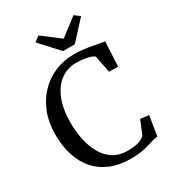

<svg xmlns="http://www.w3.org/2000/svg" viewBox="-229 -1096 1112 1232"><g transform="rotate(-30 327.0 -480.0)"><path d="M373.5 11Q290 11 225.7 -15.4Q161.3 -41.9 117.5 -91.3Q73.7 -140.7 51.3 -210.4Q28.9 -280.1 28.9 -366.6Q28.9 -452.2 56.2 -523.1Q83.4 -593.9 132.4 -645.4Q181.4 -696.9 246.9 -724.9Q312.5 -752.8 389.3 -752.8Q423.8 -752.8 455.2 -749.1Q486.6 -745.5 514.1 -740.5Q541.7 -735.5 564.9 -730.9Q588.1 -726.3 605.3 -724.2L596 -542.5H529.7L504.4 -669.3Q496.4 -676.7 478.7 -683.2Q460.9 -689.7 434.1 -693.9Q407.3 -698.2 371.9 -698.2Q309.2 -698.2 259.3 -661.8Q209.5 -625.4 180.5 -555.1Q151.5 -484.8 151.5 -382.6Q151.5 -313.1 165.2 -251.7Q178.9 -190.4 206.7 -143.6Q234.5 -96.8 277.3 -70.3Q320 -43.8 378 -43.8Q416 -43.8 440.8 -48.4Q465.6 -53 481.3 -61.1Q497 -69.3 508.7 -79L550.8 -181.2L613.2 -173L589.6 -27Q568.4 -26.1 548.8 -20.1Q529.2 -14.1 506 -6.9Q482.8 0.3 450.9 5.6Q419.1 11 373.5 11ZM339.8 -805.3 214.3 -942.1 253.5 -971.3 383.3 -872.1 513.2 -971.3 552.4 -941.8 426.9 -805.3Z"/></g></svg>

Font: Merriweather Light
Style: Regular
Weight: 300
Version: Version 2.100